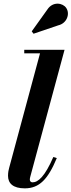

<svg xmlns="http://www.w3.org/2000/svg" viewBox="-20 -1023 392 1053"><path d="M299.5 -884C347 -895 365 -947 343.5 -979C325.5 -1007 270 -1017.5 239.5 -970.5L154 -851L164 -838ZM291.5 -156 272.5 -162C226 -54.5 189 -23 158.5 -23C148.5 -23 143.5 -29.5 143.5 -39C143.5 -43.5 145 -50 146.5 -55.5L334 -750H113V-730.5H199.5L30.5 -103.5C27.5 -93 24 -78 24 -59C24 -17.5 51.5 10 116 10C196 10 243.5 -40.5 291.5 -156Z"/></svg>

Font: Bodoni* 11pt
Style: Bold Italic
Weight: 700
Italic angle: -13°
Version: Version 2.3